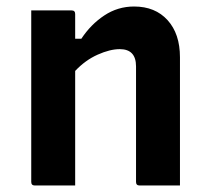

<svg xmlns="http://www.w3.org/2000/svg" viewBox="-20 -570 640 590"><path d="M211 0H87Q76 0 76 -11V-538H200Q211 -538 211 -527V-451H230Q259 -495 300.5 -522.5Q342 -550 392 -550Q457 -550 495 -508Q533 -466 533 -394V0H409Q398 0 398 -11V-366Q398 -419 348 -419Q318 -419 280 -402Q242 -385 211 -352Z"/></svg>

Font: Recursive Mn Lnr St
Style: Bold
Weight: 700
Monospace: yes
Version: Version 1.079;hotconv 1.0.112;makeotfexe 2.5.65598; ttfautoh